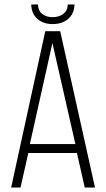

<svg xmlns="http://www.w3.org/2000/svg" viewBox="-20 -841 476 861"><path d="M284 -821H314Q313 -780 286 -756.5Q259 -733 216 -733Q174 -733 147.5 -756.5Q121 -780 120 -821H150Q151 -793 169.5 -778.5Q188 -764 216 -764Q244 -764 263.5 -778.5Q283 -793 284 -821ZM325 -155H107L72 0H30L183 -701H250L406 0H360ZM215 -648 114 -195H318Z"/></svg>

Font: Bebas Neue Book
Style: Regular
Weight: 400
Designer: Ryoichi Tsunekawa
Foundry: Ryoichi Tsunekawa
Version: Version 001.003